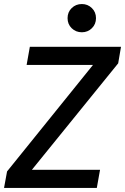

<svg xmlns="http://www.w3.org/2000/svg" viewBox="-30 -932 620 952"><path d="M-10 0 5 -82 431 -610H102L118 -700H570L556 -618L128 -90H466L450 0ZM376 -772Q346 -772 325.5 -792Q305 -812 305 -842Q305 -872 325.5 -892Q346 -912 376 -912Q405 -912 425.5 -892Q446 -872 446 -842Q446 -812 425.5 -792Q405 -772 376 -772Z"/></svg>

Font: Rethink Sans Medium
Style: Italic
Weight: 500
Italic angle: -10°
Designer: The Rethink Sans project authors (Hans Thiessen). DM Sans designed by Colophon Foundry.
Foundry: Rethink Communications LLC
Version: Version 1.001